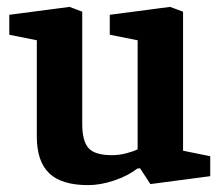

<svg xmlns="http://www.w3.org/2000/svg" viewBox="-20 -526 640 558"><path d="M236 12Q159 12 123 -22.5Q87 -57 87 -129V-409L7 -425V-483L182 -506L219 -492V-165Q219 -117 237 -96Q255 -75 306 -75Q326 -75 347 -80.5Q368 -86 380 -92V-409L299 -425V-483L474 -506L512 -492V-88L591 -72V-14L417 9L387 -37L379 -36Q352 -15 312 -1.5Q272 12 236 12Z"/></svg>

Font: Faustina Light
Style: Bold
Weight: 700
Version: Version 1.200